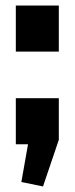

<svg xmlns="http://www.w3.org/2000/svg" viewBox="-20 -520 269 692"><path d="M192 -166V-16L135 152L57 136L81 0H37V-166ZM192 -500V-334H37V-500Z"/></svg>

Font: Pathway Extreme Condensed ExtraBold
Style: Regular
Weight: 800
Width: 3
Version: Version 1.001;gftools[0.9.26]